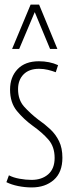

<svg xmlns="http://www.w3.org/2000/svg" viewBox="-20 -810 310 840"><path d="M8 -13 19 -43Q38 -33 65.5 -28Q93 -23 118 -23Q163 -23 191 -47.5Q219 -72 219 -119Q219 -168 192 -199Q165 -230 124 -259Q84 -288 54 -324.5Q24 -361 24 -418Q24 -473 57 -507.5Q90 -542 150 -542Q197 -542 234 -525L224 -494Q208 -500 189.5 -504.5Q171 -509 151 -509Q107 -509 83 -484.5Q59 -460 59 -420Q59 -373 85.5 -343.5Q112 -314 147 -287Q176 -267 200 -244.5Q224 -222 238.5 -192Q253 -162 253 -120Q253 -56 215.5 -23Q178 10 119 10Q89 10 59.5 4Q30 -2 8 -13ZM33 -596 114 -790H151L231 -596H199L132 -757L64 -596Z"/></svg>

Font: Georama Condensed ExtraLight
Style: Regular
Weight: 200
Width: 3
Designer: Jean-Baptiste Levee
Foundry: Production Type
Version: Version 1.000